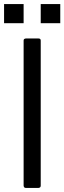

<svg xmlns="http://www.w3.org/2000/svg" viewBox="-26 -923 316 943"><path d="M163 0H101Q91 0 90 -11V-724Q90 -733 101 -734H163Q174 -734 174 -724V-11Q174 -1 163 0ZM270 -809H174V-903H270ZM90 -809H-6V-903H90Z"/></svg>

Font: YamahaIndonesia935. App
Style: Regular
Weight: 400
Designer: Dalton Maag Ltd
Foundry: Dalton Maag Ltd
Version: Version 1.002; January 01, 2024; Regular/Italic